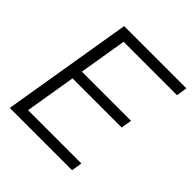

<svg xmlns="http://www.w3.org/2000/svg" viewBox="-195 -867 1007 1007"><g transform="rotate(45 308.0 -364.0)"><path d="M33.2 0 153.8 -727.5H615.7L606 -667.5H210L166 -401.9H530.8L520.5 -342.3H156.2L109.4 -59.6H504.9L495.1 0Z"/></g></svg>

Font: Inter Display Light
Style: Italic
Weight: 300
Italic angle: -9.39999°
Designer: Rasmus Andersson
Foundry: rsms
Version: Version 4.000;git-a52131595